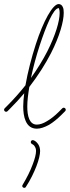

<svg xmlns="http://www.w3.org/2000/svg" viewBox="-30 -650 343 943"><path d="M-7 -118C-11 -114 -11 -108 -7 -104C-3 -100 3 -100 7 -104L19 -116C44 -141 68 -167 89 -192C86 -168 84 -146 84 -127C84 -103 87 -76 96 -56C106 -33 123 -18 151 -18C169 -18 189 -25 211 -37C231 -49 252 -66 273 -87L290 -104C294 -108 294 -114 290 -118C286 -122 280 -122 276 -118L259 -101C240 -82 220 -66 201 -55C183 -44 166 -38 151 -38C132 -38 121 -49 114 -64C106 -82 104 -105 104 -127C104 -154 108 -187 114 -223C158 -280 193 -336 220 -388C263 -472 283 -545 283 -587C283 -598 282 -608 279 -614C275 -625 267 -630 258 -630C229 -630 183 -547 146 -433C125 -368 106 -295 95 -231C68 -197 38 -163 5 -130ZM165 -427C196 -521 232 -610 258 -610C260 -610 260 -608 260 -607C262 -602 263 -595 263 -587C263 -546 243 -478 202 -397C181 -356 154 -312 122 -267C133 -320 148 -375 165 -427ZM135 39C130 37 124 39 122 44C120 49 122 55 127 57C133 60 138 64 141 70C145 76 147 83 147 92C147 107 141 131 130 159C119 189 102 223 81 258C78 262 79 269 84 271C88 274 95 273 97 268C120 233 137 197 149 166C161 135 167 108 167 92C167 80 164 68 158 59C152 50 144 42 135 39Z"/></svg>

Font: Mistral SingleLine OTF-SVG Regular
Style: Regular
Weight: 300
Designer: François Chastanet, Élisa Garzelli, Anais Alves, Morgane Autin
Foundry: institut supérieur des arts et du design Toulouse / isdaT
Version: Version 1.000;hotconv 1.0.117;makeotfexe 2.5.65602 DEVELOPME